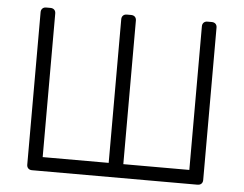

<svg xmlns="http://www.w3.org/2000/svg" viewBox="-50 -762 1046 823"><g transform="rotate(5 472.5 -350.0)"><path d="M116 0Q106 0 100 -6Q94 -12 94 -22V-678Q94 -688 100 -694Q106 -700 116 -700H134Q145 -700 151 -694Q157 -688 157 -678V-60H441V-678Q441 -688 447 -694Q453 -700 463 -700H481Q492 -700 498 -694Q504 -688 504 -678V-60H788V-678Q788 -688 794 -694Q800 -700 810 -700H828Q839 -700 845 -694Q851 -688 851 -678V-22Q851 -12 845 -6Q839 0 828 0Z"/></g></svg>

Font: Rubik Light
Style: Regular
Weight: 300
Designer: Hubert and Fischer
Foundry: Hubert and Fischer
Version: Version 2.300;gftools[0.9.30]